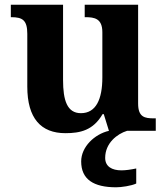

<svg xmlns="http://www.w3.org/2000/svg" viewBox="-20 -556 707 816"><path d="M258 10C321 10 376 -2 416 -71H421L443 0C382 14 325 68 325 130C325 206 377 240 474 240C495 240 538 234 559 224V160C535 165 514 168 496 168C456 168 427 152 427 115C427 52 478 13 520 0H642V-53H634C595 -53 567 -58 567 -116V-536H340V-483H343C382 -483 415 -477 415 -419V-227C415 -134 388 -75 324 -75C265 -75 248 -130 248 -216V-536H26V-483H28C76 -483 96 -470 96 -412V-188C96 -53 154 10 258 10Z"/></svg>

Font: Noto Nastaliq Urdu
Style: Bold
Weight: 700
Designer: Monotype Design Team (Patrick Giasson: type design, Kamal Mansour: OpenType code, Glenda Bellarosa). Updated by Simon Co
Foundry: Monotype Imaging Inc., Simon Cozens
Version: Version 3.009